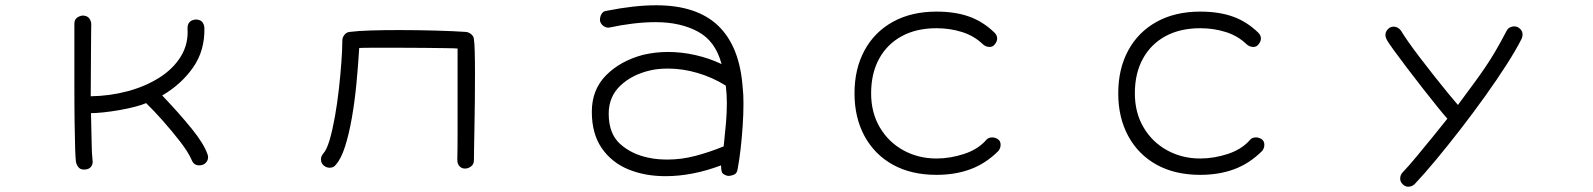

<svg xmlns="http://www.w3.org/2000/svg" viewBox="-20 -572 6040 728"><path d="M299 71Q284 71 277 61.5Q270 52 268 42Q266 26 265 -7Q264 -40 263 -99Q262 -158 262 -251.5Q262 -345 262 -482Q262 -498 273 -505.5Q284 -513 295 -513Q312 -512 319 -501.5Q326 -491 326 -480Q326 -471 325.5 -443Q325 -415 325 -375.5Q325 -336 324.5 -292Q324 -248 324 -207Q396 -208 463.5 -226Q531 -244 584 -277.5Q637 -311 666 -358.5Q695 -406 691 -465Q691 -495 722 -498Q752 -498 755 -467Q757 -380 712 -316Q667 -252 595 -210Q660 -142 706.5 -84.5Q753 -27 766 11Q769 17 769 24Q769 36 760 45.5Q751 55 735 55Q715 55 707 35Q694 5 663.5 -34.5Q633 -74 598 -113.5Q563 -153 534 -181Q518 -174 491 -167Q464 -160 432.5 -154.5Q401 -149 372.5 -146Q344 -143 325 -143Q327 -71 327.5 -29.5Q328 12 331 36Q333 51 324.5 61Q316 71 299 71Z M1745 67Q1732 68 1723 59Q1714 50 1714 34Q1715 -10 1715 -70.5Q1715 -131 1715 -193.5Q1715 -256 1715 -304V-388Q1705 -389 1669.5 -389.5Q1634 -390 1585.5 -390.5Q1537 -391 1489 -391Q1438 -391 1396.5 -391Q1355 -391 1342 -390Q1338 -324 1331.5 -255.5Q1325 -187 1314 -124.5Q1303 -62 1288 -15.5Q1273 31 1253 53Q1245 64 1230 64Q1218 64 1208 56Q1197 47 1197 32Q1197 21 1205 11Q1219 -4 1230 -42Q1241 -80 1250 -130.5Q1259 -181 1265 -235Q1271 -289 1274.5 -337.5Q1278 -386 1278 -418Q1278 -430 1286 -440Q1294 -450 1306 -451Q1336 -455 1386 -456.5Q1436 -458 1493 -458Q1564 -458 1633.5 -456Q1703 -454 1746 -451Q1758 -450 1767.5 -441.5Q1777 -433 1777 -422Q1779 -412 1780 -377Q1781 -342 1781 -294Q1781 -246 1780.5 -192.5Q1780 -139 1779 -90.5Q1778 -42 1777.5 -8Q1777 26 1777 35Q1777 51 1766 59Q1755 67 1745 67Z M2740 95Q2720 90 2717 80.5Q2714 71 2714 55Q2605 96 2503 96Q2425 96 2362 70Q2299 44 2261.5 -10.5Q2224 -65 2224 -148Q2224 -232 2278 -286.5Q2332 -341 2418 -364Q2465 -375 2512 -375Q2565 -375 2617.5 -363Q2670 -351 2716 -329Q2693 -416 2626.5 -452Q2560 -488 2466 -488Q2424 -488 2379 -482.5Q2334 -477 2293 -468Q2281 -465 2269.5 -472.5Q2258 -480 2255 -493Q2254 -507 2260.5 -518.5Q2267 -530 2280 -531Q2385 -552 2468 -552Q2623 -552 2704 -473.5Q2785 -395 2796 -240Q2799 -215 2799 -180Q2799 -141 2796 -95Q2793 -49 2788 -6Q2783 37 2777 68Q2775 85 2763.5 90Q2752 95 2740 95ZM2439 26Q2457 30 2475 31.5Q2493 33 2511 33Q2564 33 2617 19Q2670 5 2724 -17Q2729 -64 2732.5 -104Q2736 -144 2736 -181Q2736 -198 2735 -214.5Q2734 -231 2732 -247Q2732 -247 2731.5 -247Q2731 -247 2731 -248Q2681 -279 2624.5 -295.5Q2568 -312 2513 -312Q2496 -312 2479 -310.5Q2462 -309 2445 -305Q2376 -289 2332 -247Q2288 -205 2288 -141Q2288 -65 2331.5 -26Q2375 13 2439 26Z M3531 91Q3435 91 3365.5 52.5Q3296 14 3258 -56Q3220 -126 3220 -218Q3220 -311 3258 -381Q3296 -451 3366 -489.5Q3436 -528 3531 -528Q3602 -528 3655 -509Q3708 -490 3751 -448Q3761 -438 3761 -426Q3761 -415 3752 -404Q3745 -394 3732 -394Q3719 -394 3708 -403Q3674 -436 3628 -450.5Q3582 -465 3531 -465Q3455 -465 3399.5 -435Q3344 -405 3313.5 -349.5Q3283 -294 3283 -218Q3283 -145 3316 -89Q3349 -33 3405.5 -2Q3462 29 3531 29Q3583 29 3636 11.5Q3689 -6 3720 -42Q3728 -51 3742 -51Q3754 -51 3764 -44Q3774 -37 3774 -23Q3774 -11 3766 0Q3718 48 3660 69.5Q3602 91 3531 91Z M4531 91Q4435 91 4365.5 52.5Q4296 14 4258 -56Q4220 -126 4220 -218Q4220 -311 4258 -381Q4296 -451 4366 -489.5Q4436 -528 4531 -528Q4602 -528 4655 -509Q4708 -490 4751 -448Q4761 -438 4761 -426Q4761 -415 4752 -404Q4745 -394 4732 -394Q4719 -394 4708 -403Q4674 -436 4628 -450.5Q4582 -465 4531 -465Q4455 -465 4399.5 -435Q4344 -405 4313.5 -349.5Q4283 -294 4283 -218Q4283 -145 4316 -89Q4349 -33 4405.5 -2Q4462 29 4531 29Q4583 29 4636 11.5Q4689 -6 4720 -42Q4728 -51 4742 -51Q4754 -51 4764 -44Q4774 -37 4774 -23Q4774 -11 4766 0Q4718 48 4660 69.5Q4602 91 4531 91Z M5299 127Q5289 118 5289 105Q5289 92 5298 82Q5321 58 5352 20.5Q5383 -17 5414.5 -55.5Q5446 -94 5468 -122Q5456 -135 5431 -166Q5406 -197 5375 -236.5Q5344 -276 5314.5 -315Q5285 -354 5263.5 -383.5Q5242 -413 5237 -424Q5233 -431 5233 -439Q5233 -456 5249 -467Q5256 -471 5264 -471Q5280 -471 5292 -456Q5300 -442 5319.5 -414Q5339 -386 5365.5 -351.5Q5392 -317 5419.5 -282Q5447 -247 5471 -218Q5495 -189 5508 -174Q5542 -220 5567 -254Q5592 -288 5612 -317.5Q5632 -347 5651 -379.5Q5670 -412 5692 -454Q5697 -464 5705 -468Q5713 -472 5721 -472Q5729 -472 5735 -469Q5753 -459 5753 -441Q5753 -434 5750 -426Q5729 -384 5692.5 -327Q5656 -270 5610.5 -206.5Q5565 -143 5517 -81Q5469 -19 5424 35Q5379 89 5344 126Q5333 136 5320 136Q5308 136 5299 127Z"/></svg>

Font: Hachi Maru Pop
Style: Regular
Weight: 400
Designer: Nontynet
Foundry: Nontynet
Version: Version 1.300